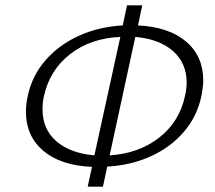

<svg xmlns="http://www.w3.org/2000/svg" viewBox="-20 -688 805 718"><path d="M740 -387Q740 -365 733 -328Q717 -253 668 -195.5Q619 -138 545 -104Q471 -70 381 -65L365 10H308L324 -64Q207 -69 142 -124Q77 -179 77 -270Q77 -301 84 -330Q100 -405 150 -462.5Q200 -520 274.5 -554Q349 -588 439 -593L455 -668H512L496 -593Q612 -587 676 -532.5Q740 -478 740 -387ZM139 -279Q139 -205 190.5 -160Q242 -115 333 -107L430 -550Q318 -545 241.5 -485Q165 -425 144 -327Q139 -306 139 -279ZM678 -379Q678 -452 627 -497Q576 -542 486 -550L390 -107Q500 -114 576 -174Q652 -234 672 -330Q678 -356 678 -379Z"/></svg>

Font: Ysabeau Infant Semilight
Style: Italic
Weight: 300
Italic angle: -12°
Designer: Christian Thalmann (Catharsis Fonts)
Version: Version 0.003